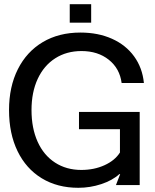

<svg xmlns="http://www.w3.org/2000/svg" viewBox="-20 -881 739 914"><path d="M645 0H532L552 -52H548Q515 -22 462 -4.5Q409 13 353 13Q253 13 178.5 -32.5Q104 -78 63.5 -161.5Q23 -245 23 -357Q23 -468 65 -551.5Q107 -635 183.5 -680.5Q260 -726 363 -726Q447 -726 513 -696.5Q579 -667 618.5 -612.5Q658 -558 665 -486H559Q550 -555 498 -596.5Q446 -638 368 -638Q297 -638 243 -603.5Q189 -569 159.5 -505.5Q130 -442 130 -357Q130 -271 159 -206.5Q188 -142 242 -107Q296 -72 367 -72Q428 -72 477.5 -94.5Q527 -117 551 -155V-266H356V-348H645ZM414 -861V-773H312V-861Z"/></svg>

Font: Non Bureau
Style: Regular
Weight: 400
Designer: Jona Saucedo
Foundry: Non Foundry
Version: Version 1.000; ttfautohint (v1.8.4)